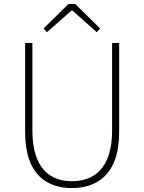

<svg xmlns="http://www.w3.org/2000/svg" viewBox="-20 -945 734 978"><path d="M346 13C464 13 587 -47 587 -272V-726H551V-280C551 -81 453 -22 346 -22C241 -22 145 -81 145 -280V-726H108V-272C108 -47 228 13 346 13ZM219 -781 344 -891H349L473 -781L490 -800L363 -925H329L202 -800Z"/></svg>

Font: Noto Sans CJK HK Thin
Style: Regular
Weight: 100
Designer: Ryoko NISHIZUKA 西塚涼子 (kana, bopomofo & ideographs); Paul D. Hunt (Latin, Greek & Cyrillic); Sandoll Communications 산돌커뮤니
Foundry: Adobe
Version: Version 2.004;hotconv 1.0.118;makeotfexe 2.5.65603